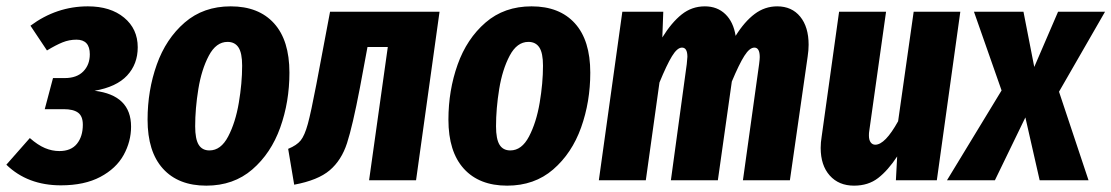

<svg xmlns="http://www.w3.org/2000/svg" viewBox="-38 -568 3502 605"><path d="M396 -419Q396 -366 362.5 -330Q329 -294 260 -282Q375 -268 375 -169Q375 -122 351.5 -79.5Q328 -37 278 -10.5Q228 16 154 16Q49 16 -18 -49L56 -133Q81 -111 103.5 -101.5Q126 -92 149 -92Q186 -92 204.5 -115Q223 -138 223 -175Q223 -202 208 -213Q193 -224 163 -224H103L129 -322H166Q204 -322 224.5 -343Q245 -364 245 -397Q245 -443 203 -443Q180 -443 159 -434.5Q138 -426 110 -409L58 -487Q140 -548 239 -548Q310 -548 353 -512.5Q396 -477 396 -419Z M427 -191Q427 -283 456 -364.5Q485 -446 544 -497Q603 -548 689 -548Q777 -548 825.5 -494.5Q874 -441 874 -339Q874 -247 845 -166Q816 -85 757 -34Q698 17 612 17Q524 17 475.5 -36.5Q427 -90 427 -191ZM725 -361Q725 -401 713.5 -418.5Q702 -436 679 -436Q643 -436 620 -392.5Q597 -349 587 -287.5Q577 -226 577 -170Q577 -130 588 -112Q599 -94 622 -94Q658 -94 681 -138Q704 -182 714.5 -244Q725 -306 725 -361Z M1273 0H1125L1184 -420H1120L1096 -291Q1073 -171 1055.5 -117Q1038 -63 1001 -31.5Q964 0 889 14L870 -99Q897 -110 909.5 -125.5Q922 -141 932 -177.5Q942 -214 959 -303L1002 -531H1347Z M1375 -191Q1375 -283 1404 -364.5Q1433 -446 1492 -497Q1551 -548 1637 -548Q1725 -548 1773.5 -494.5Q1822 -441 1822 -339Q1822 -247 1793 -166Q1764 -85 1705 -34Q1646 17 1560 17Q1472 17 1423.5 -36.5Q1375 -90 1375 -191ZM1673 -361Q1673 -401 1661.5 -418.5Q1650 -436 1627 -436Q1591 -436 1568 -392.5Q1545 -349 1535 -287.5Q1525 -226 1525 -170Q1525 -130 1536 -112Q1547 -94 1570 -94Q1606 -94 1629 -138Q1652 -182 1662.5 -244Q1673 -306 1673 -361Z M2510 -427Q2510 -410 2507 -390L2451 0H2303L2354 -366Q2356 -382 2356 -388Q2356 -418 2339 -418Q2324 -418 2307.5 -392Q2291 -366 2268 -311L2224 0H2076L2126 -366Q2128 -384 2128 -389Q2128 -418 2111 -418Q2096 -418 2079.5 -391Q2063 -364 2040 -308L1997 0H1849L1923 -531H2052L2049 -450Q2078 -497 2110 -522.5Q2142 -548 2183 -548Q2222 -548 2247.5 -523.5Q2273 -499 2280 -455Q2308 -500 2340 -524Q2372 -548 2411 -548Q2457 -548 2483.5 -515.5Q2510 -483 2510 -427Z M2548 -102Q2548 -119 2551 -137L2606 -531H2754L2701 -155Q2700 -150 2700 -141Q2700 -127 2705.5 -119.5Q2711 -112 2720 -112Q2751 -112 2792 -186L2841 -531H2988L2914 0H2785L2789 -75Q2760 -31 2729 -7Q2698 17 2653 17Q2605 17 2576.5 -15Q2548 -47 2548 -102Z M3444 -531 3299 -279 3392 0H3238L3193 -198L3097 0H2946L3118 -283L3031 -531H3187L3221 -357L3296 -531Z"/></svg>

Font: Fira Sans Extra Condensed
Style: Bold Italic
Weight: 700
Width: 3
Italic angle: -8°
Designer: Carrois Corporate & Edenspiekermann AG
Foundry: Carrois Corporate GbR & Edenspiekermann AG
Version: Version 4.203